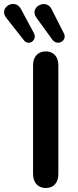

<svg xmlns="http://www.w3.org/2000/svg" viewBox="-89 -936 390 964"><path d="M141 8C182 8 204 -21 204 -62V-608C204 -650 181 -678 141 -678C100 -678 77 -650 77 -608V-62C77 -21 100 8 141 8ZM94 -847 173 -738C199 -702 250 -731 232 -768L170 -890C143 -946 55 -900 94 -847ZM-58 -847 30 -735C54 -702 100 -734 81 -770L16 -891C-14 -947 -98 -899 -58 -847Z"/></svg>

Font: SN Pro SemiBold
Style: Regular
Weight: 600
Designer: Tobias Whetton
Foundry: Supernotes
Version: Version 1.003;Glyphs 3.3 (3324)